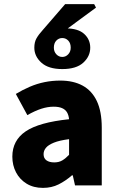

<svg xmlns="http://www.w3.org/2000/svg" viewBox="-20 -902 572 934"><path d="M189 12Q143 12 109.5 -8.5Q76 -29 58 -63.5Q40 -98 40 -140Q40 -219 105 -263Q170 -307 316 -322Q314 -342 306 -355.5Q298 -369 282 -376Q266 -383 241 -383Q212 -383 181 -373Q150 -363 113 -342L57 -445Q90 -465 125 -480Q160 -495 197 -502.5Q234 -510 273 -510Q337 -510 382 -485.5Q427 -461 451 -410.5Q475 -360 475 -281V0H345L334 -49H330Q299 -22 265 -5Q231 12 189 12ZM244 -112Q267 -112 283.5 -122Q300 -132 316 -149V-225Q269 -219 242 -208Q215 -197 203.5 -183Q192 -169 192 -152Q192 -132 206 -122Q220 -112 244 -112ZM283 -566Q216 -566 181.5 -597Q147 -628 147 -670Q147 -697 157.5 -715.5Q168 -734 188 -756L297 -882H438L447 -865L299 -756V-764Q360 -764 389.5 -737Q419 -710 419 -670Q419 -628 385 -597Q351 -566 283 -566ZM283 -625Q300 -625 312 -638Q324 -651 324 -670Q324 -692 312 -704.5Q300 -717 283 -717Q266 -717 254 -704.5Q242 -692 242 -670Q242 -651 254 -638Q266 -625 283 -625Z"/></svg>

Font: Source Sans 3 ExtraLight ExtraBold
Style: Regular
Weight: 800
Version: Version 3.052;hotconv 1.1.0;makeotfexe 2.6.0